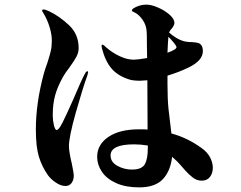

<svg xmlns="http://www.w3.org/2000/svg" viewBox="-20 -799 1040 830"><path d="M900 -74Q900 -50 887.5 -34Q875 -18 852 -18Q831 -18 813.5 -31.5Q796 -45 780.5 -62.5Q765 -80 759 -87Q746 -102 732 -114L724 -121Q717 -59 683.5 -24Q650 11 582 11Q523 11 482 -7.5Q441 -26 420.5 -56.5Q400 -87 400 -121Q400 -174 448.5 -207Q497 -240 582 -240Q607 -240 618 -239L617 -452Q595 -450 585 -450Q557 -450 540 -455Q489 -471 462 -503Q435 -535 421 -589L419 -600Q419 -606 422 -606Q426 -606 431 -601.5Q436 -597 438 -595Q464 -572 496.5 -556.5Q529 -541 558 -541Q574 -541 616 -548L615 -607Q615 -655 614 -662Q613 -690 596 -714Q579 -738 560 -746Q550 -750 550 -754Q550 -761 570.5 -770Q591 -779 613 -779Q634 -779 663 -766.5Q692 -754 713 -735.5Q734 -717 734 -700Q734 -691 723 -676Q715 -669 711 -658Q744 -630 771 -622Q787 -617 809 -617Q830 -616 840 -612Q850 -608 855 -594Q857 -586 857 -578Q857 -537 795 -507Q751 -486 704 -472V-435Q704 -371 708.5 -327.5Q713 -284 721 -222Q789 -204 850 -160Q876 -142 888 -119Q900 -96 900 -74ZM361 -487 358 -474Q337 -416 307.5 -311.5Q278 -207 278 -167Q278 -143 291 -89Q299 -49 299 -41Q299 -21 289.5 -8Q280 5 263 5Q243 5 221 -10Q199 -25 187 -42Q161 -79 148 -122Q135 -165 135 -239Q135 -353 169 -479Q173 -495 185 -528Q195 -559 199.5 -578.5Q204 -598 204 -623Q204 -650 194.5 -681.5Q185 -713 169 -740Q167 -743 164.5 -747Q162 -751 162 -753Q162 -758 168 -758Q177 -758 193 -750Q237 -729 278.5 -690Q320 -651 320 -591Q320 -572 310.5 -554Q301 -536 280 -507Q262 -484 252 -466Q228 -423 218 -385.5Q208 -348 208 -301Q208 -279 213 -258Q218 -237 225 -237Q234 -237 250 -268.5Q266 -300 297 -370Q331 -451 348 -482Q353 -491 358 -491Q361 -491 361 -487ZM704 -571Q743 -585 743 -595Q743 -600 732 -613.5Q721 -627 708 -640Q706 -621 704 -571ZM619 -170Q587 -175 560 -175Q458 -175 458 -127Q458 -98 487.5 -82Q517 -66 550 -66Q593 -66 606 -89Q619 -112 619 -159Z"/></svg>

Font: Shippori Mincho ExtraBold
Style: Regular
Weight: 800
Designer: FONTDASU
Foundry: FONTDASU / Google Inc. / but / Adobe
Version: Version 3.110; ttfautohint (v1.8.3)